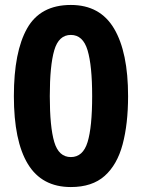

<svg xmlns="http://www.w3.org/2000/svg" viewBox="-20 -745 574 775"><path d="M497 -357Q497 -245 475 -162.5Q453 -80 402.5 -35Q352 10 266 10Q149 10 92.5 -83Q36 -176 36 -357Q36 -536 89.5 -630.5Q143 -725 266 -725Q384 -725 440.5 -629.5Q497 -534 497 -357ZM181 -357Q181 -233 199 -172Q217 -111 266 -111Q315 -111 333.5 -171.5Q352 -232 352 -357Q352 -480 333.5 -542Q315 -604 266 -604Q217 -604 199 -542Q181 -480 181 -357Z"/></svg>

Font: Noto Sans Ethiopic SemiCondensed
Style: Bold
Weight: 700
Width: 4
Designer: Monotype Design Team
Foundry: Monotype Imaging Inc.
Version: Version 2.102; ttfautohint (v1.8.4.7-5d5b)